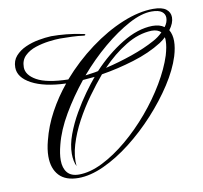

<svg xmlns="http://www.w3.org/2000/svg" viewBox="-70 -645 792 750"><g transform="rotate(-10 325.5 -270.0)"><path d="M183 30Q132 30 106.5 2.5Q81 -25 81 -73Q81 -101 90 -135Q104 -191 132.5 -243.5Q161 -296 199 -342Q113 -345 63.5 -371.5Q14 -398 14 -438Q14 -465 30 -483Q46 -501 70.5 -512Q95 -523 122.5 -528Q150 -533 173 -534Q201 -534 233 -531Q265 -528 302 -520Q307 -519 305.5 -516Q304 -513 299 -514Q278 -517 252.5 -518Q227 -519 206 -519Q188 -519 161 -515.5Q134 -512 108 -503.5Q82 -495 64.5 -478Q47 -461 47 -433Q47 -402 86 -380Q125 -358 210 -356Q265 -419 330.5 -467.5Q396 -516 462 -543Q528 -570 584 -570Q619 -570 635 -557.5Q651 -545 651 -525Q651 -502 632 -477Q643 -458 643 -432Q643 -406 633 -373Q617 -322 581 -266.5Q545 -211 496.5 -158Q448 -105 393.5 -62.5Q339 -20 284.5 5Q230 30 183 30ZM279 -360Q291 -362 304 -363.5Q317 -365 330 -368Q385 -427 448 -465.5Q511 -504 569 -505Q599 -505 616 -492Q629 -509 629 -527Q629 -542 616.5 -551.5Q604 -561 576 -561Q536 -561 485 -533.5Q434 -506 380.5 -461Q327 -416 279 -360ZM363 -375Q415 -387 468.5 -405.5Q522 -424 562 -446Q583 -457 600 -474Q588 -487 563 -487Q511 -485 460 -454Q409 -423 363 -375ZM187 17Q231 17 281 -8Q331 -33 381 -75Q431 -117 475 -169Q519 -221 552 -276.5Q585 -332 601 -382Q606 -399 608.5 -413Q611 -427 611 -437Q611 -442 611 -445.5Q611 -449 610 -453Q601 -444 586 -434Q537 -403 471.5 -383Q406 -363 343 -353Q315 -320 285 -278.5Q255 -237 230.5 -191.5Q206 -146 192.5 -101Q179 -56 183 -17Q173 -38 173 -67Q173 -103 188 -143.5Q203 -184 225.5 -223Q248 -262 271.5 -294.5Q295 -327 313 -348Q301 -347 289 -346Q277 -345 266 -344Q220 -287 184.5 -226.5Q149 -166 135 -110Q126 -76 126 -50Q126 -19 141 -1Q156 17 187 17Z"/></g></svg>

Font: Luxurious Script
Style: Regular
Weight: 400
Designer: Robert E. Leuschke
Foundry: Robert E. Leuschke
Version: Version 1.010; ttfautohint (v1.8.3)